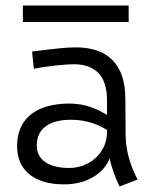

<svg xmlns="http://www.w3.org/2000/svg" viewBox="-20 -661 545 700"><path d="M415.8 19Q370.1 -76.9 370.1 -167.5V-294.9Q370.1 -363 338.6 -394.9Q307.1 -426.8 249.5 -426.8Q226.2 -426.8 183.1 -422.2Q140 -417.6 103.3 -410.4L96.9 -473.1Q160.4 -481.3 196 -484.8Q231.7 -488.3 255.9 -488.3Q344.6 -488.3 390.6 -441.4Q436.5 -394.5 437 -301.8L438 -168.5Q438.5 -89.2 481.7 -6.3ZM213.6 11.2Q160.6 11.2 122.1 -4.8Q83.6 -20.9 63 -52.1Q42.4 -83.3 42.4 -128.1Q42.4 -178.5 65 -213.2Q87.6 -247.9 130.7 -265.7Q173.8 -283.4 234.4 -283.4Q273.3 -283.4 311.1 -270.5Q348.9 -257.6 384.3 -232.2L385.7 -174.8Q359.3 -197.6 320.6 -211Q282 -224.4 239.3 -224.4Q178.7 -224.4 146.2 -200.2Q113.6 -176 114.1 -128.8Q114.5 -90.7 145.8 -69.6Q177 -48.6 233.2 -48.6Q268.9 -48.6 300.5 -65.3Q332 -82 351.1 -112.2Q370.1 -142.5 370.1 -180.2L385.3 -117.7Q385.3 -83.1 363.1 -53.5Q340.9 -23.9 301.6 -6.3Q262.3 11.2 213.6 11.2ZM63.4 -640.7H449.1V-580.9H63.4Z"/></svg>

Font: DavidDev Light
Style: Regular
Weight: 300
Designer: David.dev
Foundry: David.dev
Version: Version 1.001;FEAKit 1.0